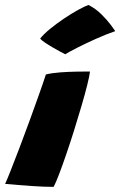

<svg xmlns="http://www.w3.org/2000/svg" viewBox="-66 -746 480 768"><path d="M148.5 1.5Q110.5 1.5 59.8 -2Q9 -5.5 -45.5 -10.5Q-39 -24 -23.8 -62.5Q-8.5 -101 11.5 -153.5Q31.5 -206 52 -262.2Q72.5 -318.5 90 -367.8Q107.5 -417 117.5 -448Q140.5 -454 174.5 -456.5Q208.5 -459 241.5 -459.5Q274.5 -460 294 -460Q292 -442.5 283 -406.2Q274 -370 260.2 -323Q246.5 -276 230.8 -225.8Q215 -175.5 199.2 -129.5Q183.5 -83.5 170.2 -48.8Q157 -14 148.5 1.5ZM288.5 -726Q318 -710.5 340.2 -688.2Q362.5 -666 376.8 -647Q391 -628 395 -621.5Q357.5 -608.5 316.2 -590Q275 -571.5 241.8 -554.5Q208.5 -537.5 195 -529Q190.5 -531 176.5 -538.5Q162.5 -546 145.8 -555.8Q129 -565.5 114.5 -575.2Q100 -585 94.5 -591.5Q109 -610 135.2 -631.2Q161.5 -652.5 191.2 -672.5Q221 -692.5 247.5 -707Q274 -721.5 288.5 -726Z"/></svg>

Font: Grandstander Black
Style: Italic
Weight: 900
Italic angle: -15°
Designer: Tyler Finck
Foundry: Etcetera Type Co
Version: Version 1.200; ttfautohint (v1.8.3)